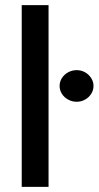

<svg xmlns="http://www.w3.org/2000/svg" viewBox="-20 -727 384 747"><path d="M168.9 0H64.5V-707H168.9ZM211.9 -392.6Q211.9 -409.2 220.9 -423.3Q230 -437.5 245.4 -445.8Q260.7 -454.1 278.3 -454.1Q295.9 -454.1 310.8 -445.8Q325.7 -437.5 334.7 -423.3Q343.8 -409.2 343.8 -392.6Q343.8 -376 334.7 -361.8Q325.7 -347.7 310.8 -339.4Q295.9 -331.1 278.3 -331.1Q260.7 -331.1 245.4 -339.4Q230 -347.7 220.9 -361.8Q211.9 -376 211.9 -392.6Z"/></svg>

Font: Pretendard Std Medium
Style: Regular
Weight: 500
Designer: Base glyphs from Inter by Rasmus Andersson; Hangeul glyphs from Noto Sans CJK(Source Han Sans) by Jang Soo-young and Kan
Foundry: Kil Hyung-jin
Version: Version 1.309